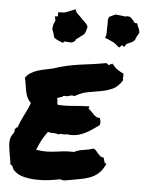

<svg xmlns="http://www.w3.org/2000/svg" viewBox="-58 -894 721 954"><g transform="rotate(5 302.5 -417.5)"><path d="M544.9 -549.8Q545.9 -543 545.4 -539.6Q544.9 -536.1 544.4 -533.2Q543.9 -530.3 543.9 -526.9Q543.9 -523.4 545.9 -516.6Q525.4 -483.4 498.5 -471.2Q471.7 -459 440.4 -453.6Q409.2 -448.2 376.5 -442.4Q343.8 -436.5 311.5 -417Q298.8 -421.9 288.6 -417Q278.3 -412.1 258.8 -414.1Q252.9 -408.2 244.1 -405.8Q235.4 -403.3 226.6 -400.4Q230.5 -391.6 230 -382.3Q229.5 -373 232.4 -367.2Q266.6 -364.3 308.1 -368.2Q349.6 -372.1 389.6 -373Q390.6 -368.2 388.7 -366.7Q386.7 -365.2 387.7 -361.3Q394.5 -356.4 401.4 -349.1Q408.2 -341.8 415 -335Q421.9 -328.1 429.2 -323.7Q436.5 -319.3 446.3 -320.3Q450.2 -312.5 451.7 -303.2Q453.1 -293.9 449.2 -284.2Q433.6 -273.4 418 -262.2Q402.3 -251 385.3 -242.2Q368.2 -233.4 349.1 -228Q330.1 -222.7 306.6 -223.6Q301.8 -223.6 299.3 -223.6Q296.9 -223.6 293 -226.6Q285.2 -221.7 271 -223.6Q256.8 -225.6 249 -220.7Q238.3 -225.6 223.1 -225.1Q208 -224.6 196.3 -228.5Q180.7 -208 168 -184.6Q155.3 -161.1 145.5 -134.8Q178.7 -129.9 200.7 -130.9Q222.7 -131.8 242.2 -134.3Q261.7 -136.7 282.2 -139.2Q302.7 -141.6 334 -140.6Q353.5 -151.4 380.4 -154.8Q407.2 -158.2 429.7 -166Q437.5 -163.1 443.4 -155.8Q449.2 -148.4 454.6 -142.1Q460 -135.7 465.8 -130.9Q471.7 -126 480.5 -127Q484.4 -123 485.8 -117.7Q487.3 -112.3 488.3 -107.4Q489.3 -102.5 491.7 -99.1Q494.1 -95.7 500 -96.7Q485.4 -64.5 466.3 -47.4Q447.3 -30.3 422.9 -21.5Q398.4 -12.7 368.7 -7.8Q338.9 -2.9 302.7 3.9Q293.9 5.9 288.1 3.4Q282.2 1 274.4 1Q252 5.9 220.7 9.8Q189.5 13.7 157.2 12.7Q125 11.7 95.7 4.4Q66.4 -2.9 47.9 -21.5Q40 -28.3 37.6 -37.6Q35.2 -46.9 24.4 -51.8Q23.4 -64.5 20.5 -80.1Q17.6 -95.7 14.6 -112.8Q11.7 -129.9 10.3 -146.5Q8.8 -163.1 11.7 -176.8Q14.6 -191.4 23.9 -203.1Q33.2 -214.8 30.3 -228.5Q35.2 -229.5 36.1 -233.9Q37.1 -238.3 43.9 -237.3Q49.8 -254.9 56.6 -270.5Q63.5 -286.1 70.8 -300.8Q78.1 -315.4 85.4 -330.6Q92.8 -345.7 99.6 -364.3Q85.9 -377 79.6 -392.1Q73.2 -407.2 70.3 -422.4Q67.4 -437.5 65.4 -453.6Q63.5 -469.7 58.6 -486.3Q68.4 -501 82.5 -510.3Q96.7 -519.5 113.3 -525.4Q129.9 -531.2 149.4 -535.2Q168.9 -539.1 190.4 -543.9Q229.5 -556.6 260.3 -563.5Q291 -570.3 320.8 -574.7Q350.6 -579.1 382.8 -583Q415 -586.9 456.1 -594.7Q464.8 -585.9 472.7 -585.9Q476.6 -594.7 481.9 -591.3Q487.3 -587.9 486.3 -596.7Q496.1 -580.1 511.2 -568.8Q526.4 -557.6 544.9 -549.8ZM604.5 -768.6 605.5 -757.8Q598.6 -746.1 594.2 -738.3Q589.8 -730.5 587.9 -721.7Q577.1 -710.9 571.3 -708.5Q565.4 -706.1 560.5 -704.1Q549.8 -700.2 545.9 -696.3L536.1 -681.6L526.4 -690.4L511.7 -676.8Q501 -685.5 496.1 -689.9Q491.2 -694.3 486.8 -697.3Q482.4 -700.2 475.1 -703.6Q467.8 -707 452.1 -713.9L438.5 -718.8L442.4 -731.4Q444.3 -736.3 443.8 -749Q443.4 -761.7 444.3 -770.5Q445.3 -786.1 444.3 -799.8Q443.4 -813.5 449.2 -824.2Q469.7 -835 481.4 -838.9Q491.2 -837.9 500 -836.9Q508.8 -835.9 517.6 -835Q524.4 -834 526.4 -833.5Q528.3 -833 528.8 -833Q529.3 -833 531.2 -833.5Q533.2 -834 539.1 -835.9L550.8 -834Q557.6 -831.1 562 -825.7Q566.4 -820.3 571.3 -815.4Q575.2 -807.6 579.1 -805.7L590.8 -804.7L594.7 -793Q599.6 -783.2 601.1 -778.8Q602.5 -774.4 604.5 -768.6ZM312.5 -806.6Q323.2 -794.9 334 -785.2Q344.7 -775.4 346.7 -763.7Q342.8 -748 340.3 -742.2Q337.9 -736.3 335 -729.5Q322.3 -718.8 305.7 -707Q299.8 -702.1 297.9 -701.2Q295.9 -700.2 295.4 -699.7Q294.9 -699.2 294.4 -697.8Q293.9 -696.3 291 -690.4L281.2 -683.6Q273.4 -680.7 266.6 -681.2Q259.8 -681.6 252.9 -682.6Q250 -682.6 245.6 -683.1Q241.2 -683.6 239.3 -683.6L231.4 -675.8L219.7 -680.7Q209 -685.5 204.6 -687Q200.2 -688.5 195.3 -692.4L186.5 -698.2Q182.6 -712.9 180.2 -721.2Q177.7 -729.5 173.8 -737.3Q173.8 -753.9 175.8 -759.8Q177.7 -765.6 179.7 -770.5Q185.5 -781.2 184.6 -786.1L180.7 -803.7L195.3 -804.7V-825.2Q209 -826.2 215.8 -826.2Q222.7 -826.2 228.5 -827.6Q234.4 -829.1 241.7 -832Q249 -835 265.6 -841.8L279.3 -847.7L285.2 -835Q287.1 -831.1 296.4 -822.3Q305.7 -813.5 312.5 -806.6Z"/></g></svg>

Font: Permanent Marker
Style: Regular
Weight: 400
Designer: Font Diner, Inc
Foundry: Font Diner, Inc
Version: Version 1.001